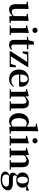

<svg xmlns="http://www.w3.org/2000/svg" viewBox="2184 -3043 1118 5526"><g transform="rotate(90 2743.0 -280.0)"><path d="M448 12 646 1V-28L578 -35V-389L582 -535L571 -545L374 -517V-493L446 -482L442 -120C407 -83 366 -60 322 -60C267 -60 235 -89 235 -178V-389L240 -535L228 -545L28 -520V-494L102 -481L99 -188C98 -37 157 16 256 16C333 16 395 -25 443 -86Z M853 -655C895 -655 929 -685 929 -729C929 -770 895 -801 853 -801C811 -801 777 -770 777 -729C777 -685 811 -655 853 -655ZM788 0H994V-30L927 -36C926 -94 925 -180 925 -235V-388L929 -542L916 -550L709 -497V-473L788 -466C790 -418 791 -375 791 -308V-235L789 -37L717 -30V0Z M1272 16C1341 16 1387 -9 1416 -56L1401 -73C1374 -52 1356 -43 1329 -43C1288 -43 1263 -67 1263 -124V-496H1393V-536H1263L1265 -696H1178L1135 -537L1041 -528V-496H1128V-235C1128 -195 1127 -169 1127 -132C1127 -29 1176 16 1272 16Z M1456 0H1906L1916 -178H1865L1822 -34H1603L1903 -505V-536H1469L1461 -374L1511 -371L1551 -502H1763L1456 -30Z M2257 16C2356 16 2431 -29 2473 -110L2455 -123C2420 -76 2373 -48 2302 -48C2202 -48 2127 -113 2123 -270H2470C2474 -288 2476 -306 2476 -331C2476 -455 2397 -552 2250 -552C2108 -552 1981 -449 1981 -269C1981 -84 2095 16 2257 16ZM2123 -305C2128 -452 2181 -518 2245 -518C2309 -518 2349 -468 2349 -380C2349 -326 2337 -305 2294 -305Z M2963 0H3169V-30L3103 -36C3101 -93 3100 -177 3100 -235V-361C3100 -493 3040 -552 2947 -552C2882 -552 2823 -526 2756 -450L2750 -542L2737 -550L2541 -495V-471L2619 -464C2622 -415 2623 -376 2623 -310V-235C2623 -180 2622 -94 2621 -37L2549 -30V0H2824V-30L2760 -36L2758 -235V-417C2808 -464 2855 -484 2889 -484C2940 -484 2966 -454 2966 -370V-235L2964 -37L2894 -30V0Z M3630 11 3829 0V-30L3755 -35V-653L3758 -810L3744 -819L3540 -780V-753L3625 -747V-481C3584 -530 3538 -552 3480 -552C3348 -552 3238 -442 3238 -263C3238 -90 3337 16 3466 16C3528 16 3582 -9 3623 -56ZM3621 -86C3591 -58 3560 -47 3524 -47C3442 -47 3381 -108 3381 -268C3381 -434 3449 -491 3530 -491C3561 -491 3591 -480 3621 -454Z M4031 -655C4073 -655 4107 -685 4107 -729C4107 -770 4073 -801 4031 -801C3989 -801 3955 -770 3955 -729C3955 -685 3989 -655 4031 -655ZM3966 0H4172V-30L4105 -36C4104 -94 4103 -180 4103 -235V-388L4107 -542L4094 -550L3887 -497V-473L3966 -466C3968 -418 3969 -375 3969 -308V-235L3967 -37L3895 -30V0Z M4655 0H4861V-30L4795 -36C4793 -93 4792 -177 4792 -235V-361C4792 -493 4732 -552 4639 -552C4574 -552 4515 -526 4448 -450L4442 -542L4429 -550L4233 -495V-471L4311 -464C4314 -415 4315 -376 4315 -310V-235C4315 -180 4314 -94 4313 -37L4241 -30V0H4516V-30L4452 -36L4450 -235V-417C4500 -464 4547 -484 4581 -484C4632 -484 4658 -454 4658 -370V-235L4656 -37L4586 -30V0Z M5162 -220C5099 -220 5065 -278 5065 -369C5065 -464 5102 -521 5163 -521C5223 -521 5261 -465 5261 -369C5261 -278 5224 -220 5162 -220ZM5162 -189C5307 -189 5382 -265 5382 -369C5382 -412 5369 -450 5347 -479L5466 -470V-540L5449 -551L5323 -504C5287 -534 5234 -552 5163 -552C5018 -552 4943 -476 4943 -369C4943 -303 4973 -248 5032 -217C4971 -173 4950 -132 4950 -89C4950 -44 4975 -12 5023 5C4953 36 4919 78 4919 128C4919 201 4972 259 5145 259C5345 259 5458 159 5458 55C5458 -31 5399 -91 5249 -91H5103C5049 -91 5027 -110 5027 -143C5027 -167 5035 -185 5052 -208C5082 -196 5119 -189 5162 -189ZM5043 15C5068 21 5092 21 5138 21H5253C5326 21 5349 59 5349 96C5349 170 5281 218 5145 218C5055 218 5002 180 5002 106C5002 68 5016 44 5043 15Z"/></g></svg>

Font: Noto Serif CJK TC
Style: Bold
Weight: 700
Designer: Ryoko NISHIZUKA 西塚涼子 (kana & ideographs); Frank Grießhammer (Latin, Greek & Cyrillic); Wenlong ZHANG 张文龙 (bopomofo); San
Foundry: Adobe
Version: Version 2.001;hotconv 1.1.0;makeotfexe 2.6.0